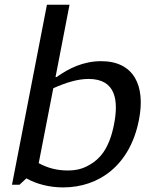

<svg xmlns="http://www.w3.org/2000/svg" viewBox="-20 -785 660 816"><path d="M570.5 -275.5C599.5 -421.5 548.5 -525 410 -525C335 -525 273 -495 220.5 -457.5H216L275.5 -765H179.5L31 0H63L92 -27C136.5 -2 191.5 11.5 248.5 11.5C402.5 11.5 533.5 -84.5 570.5 -275.5ZM144.5 -91.5 206.5 -410C257.5 -433 309 -449.5 356.5 -449.5C474.5 -449.5 484 -355 464.5 -256C443.5 -147.5 399.5 -108 366.5 -88C334 -67.5 305 -60.5 267.5 -60.5C222 -60.5 182.5 -71 144.5 -91.5Z"/></svg>

Font: Monaspace Argon
Style: Italic
Weight: 400
Italic angle: -11°
Designer: Riley Cran & the Lettermatic Team
Foundry: Lettermatic
Version: Version 1.101 (Monaspace Argon)